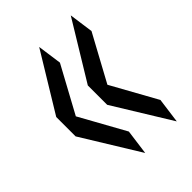

<svg xmlns="http://www.w3.org/2000/svg" viewBox="-148 -565 589 589"><g transform="rotate(-45 146.5 -270.0)"><path d="M15 -227V-311L130 -500L141 -421L59 -270L141 -122L130 -40ZM152 -227V-311L267 -500L278 -421L196 -270L278 -122L267 -40Z"/></g></svg>

Font: Georama ExtraCondensed
Style: Regular
Weight: 400
Width: 2
Designer: Jean-Baptiste Levee
Foundry: Production Type
Version: Version 1.000